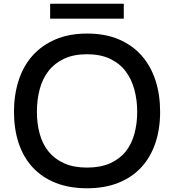

<svg xmlns="http://www.w3.org/2000/svg" viewBox="-20 -1000 934 1030"><path d="M644 -900H249V-980H644ZM839 -400Q839 -308 813.5 -232.5Q788 -157 738.5 -103Q689 -49 615.5 -19.5Q542 10 447 10Q351 10 277.5 -19.5Q204 -49 154.5 -103Q105 -157 80 -232.5Q55 -308 55 -400Q55 -491 80 -568.5Q105 -646 154.5 -701.5Q204 -757 277.5 -788.5Q351 -820 447 -820Q544 -820 617 -789Q690 -758 739.5 -702Q789 -646 814 -569Q839 -492 839 -400ZM716 -400Q716 -463 701 -519Q686 -575 654 -617.5Q622 -660 570.5 -684.5Q519 -709 447 -709Q375 -709 324 -685Q273 -661 240.5 -619.5Q208 -578 193 -521.5Q178 -465 178 -400Q178 -337 193 -282Q208 -227 240.5 -187Q273 -147 324 -124Q375 -101 447 -101Q519 -101 570.5 -124Q622 -147 654 -187Q686 -227 701 -282Q716 -337 716 -400Z"/></svg>

Font: Sinkin Sans 500 Medium
Style: 500 Medium
Weight: 500
Designer: Keith Bates
Foundry: K-Type
Version: Sinkin Sans (version 1.0)  by Keith Bates   •   © 2014   www